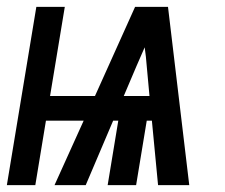

<svg xmlns="http://www.w3.org/2000/svg" viewBox="-37 -540 657 560"><path d="M-17 0 69 -520H152L109 -260H240L357 -520H453L515 0H424L406 -188H391L360 0H277L308 -188H293L213 0H122L207 -188H97L66 0ZM324 -260H399L391 -347Q390 -361 388.5 -374.5Q387 -388 385 -402Q379 -388 373 -374.5Q367 -361 361 -347Z"/></svg>

Font: Iosevka SS04 Md Ex Obl
Style: Regular
Weight: 500
Width: 7
Italic angle: -9°
Monospace: yes
Designer: Belleve Invis
Foundry: Belleve Invis
Version: Version 19.0.0; ttfautohint (v1.8.4)